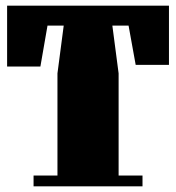

<svg xmlns="http://www.w3.org/2000/svg" viewBox="-20 -655 619 675"><path d="M574 -635V-427H457L432 -565H375L397 -397V-38H481V0H98V-38H182V-397L204 -565H147L122 -421H5V-635Z"/></svg>

Font: Unlock
Style: Regular
Weight: 400
Designer: Eduardo Rodriguez Tunni
Foundry: Eduardo Rodriguez Tunni
Version: Version 1.003; ttfautohint (v1.8.4.7-5d5b);gftools[0.9.23]